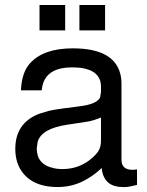

<svg xmlns="http://www.w3.org/2000/svg" viewBox="-20 -735 596 778"><path d="M535.2 -48.8V14.2Q505.9 22 488.8 22.9H487.8H478Q407.2 22.9 394 -40L392.1 -54.2Q363.8 -27.8 336.9 -12.2Q280.8 22.9 213.9 22.9Q104 22.9 61 -51.8Q42 -85.9 42 -131.8Q42 -233.9 133.8 -272L145 -275.9L179.2 -286.1Q188 -288.1 198.2 -290Q228 -294.9 301.8 -304.2Q375 -313 386.2 -341.8V-342.8V-344.2L389.2 -361.8V-383.8Q389.2 -448.2 308.1 -460Q291 -461.9 272 -461.9Q168.9 -461.9 151.9 -387.2Q149.9 -377.9 148.9 -369.1H64.9Q67.9 -440.9 101.1 -478Q155.8 -539.1 274.9 -539.1Q451.2 -539.1 470.2 -422.9Q472.2 -411.1 472.2 -396V-87.9Q472.2 -46.9 517.1 -46.9H519Q524.9 -46.9 529.8 -47.9H530.8ZM389.2 -165V-258.8L378.9 -254.9Q362.8 -248 340.8 -243.2L254.9 -230Q148.9 -214.8 132.8 -161.1L128.9 -134.8V-133.8Q128.9 -68.8 195.8 -54.2Q211.9 -49.8 231.9 -49.8Q304.2 -49.8 356 -97.2Q369.1 -108.9 377 -120.1Q389.2 -138.2 389.2 -165ZM244.1 -714.8V-611.8H140.1V-714.8ZM405.8 -714.8V-611.8H301.8V-714.8Z"/></svg>

Font: SolaimanLipiNormal
Style: Normal
Weight: 400
Designer: Solaiman Karim
Version: Version 1.6.1 ; ttfautohint (v1.5.65-e2d9)